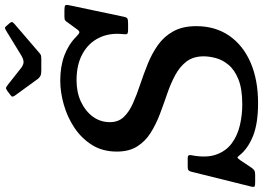

<svg xmlns="http://www.w3.org/2000/svg" viewBox="-190 -864 1042 760"><g transform="rotate(-90 331.0 -484.0)"><path d="M398 -856Q403 -849.5 409.8 -845.5Q416.5 -841.5 431 -841.5H478.5Q490.5 -841.5 495.2 -844.5Q500 -847.5 506 -853L616 -947.5Q624 -954.5 623.8 -958.2Q623.5 -962 618 -968.5L610.5 -977Q605.5 -983.5 602.2 -985Q599 -986.5 590 -981L492 -921Q476 -911.5 465.2 -911.8Q454.5 -912 442.5 -921L374 -975Q366.5 -980.5 363.2 -981.2Q360 -982 351 -976L336 -964.5Q328.5 -959.5 328.5 -955.8Q328.5 -952 333 -945.5ZM227.5 -570Q227.5 -608 249.5 -637.8Q271.5 -667.5 308.8 -684.8Q346 -702 393.5 -702Q455.5 -702 498.2 -678.2Q541 -654.5 561.2 -613.2Q581.5 -572 576 -519Q574.5 -506.5 576.5 -502.2Q578.5 -498 594.5 -498H617Q631.5 -498 636.8 -500.2Q642 -502.5 644.5 -514L690 -730Q693 -743 689.8 -746.5Q686.5 -750 670 -750H645.5Q634 -750 630.2 -747Q626.5 -744 622 -737L597.5 -703.5Q588 -689.5 582.5 -690.8Q577 -692 566 -703Q535.5 -733.5 492 -750Q448.5 -766.5 392 -766.5Q346.5 -766.5 297 -752.5Q247.5 -738.5 205.5 -710.5Q163.5 -682.5 137.2 -640.8Q111 -599 111 -542.5Q111 -494 131.5 -461.8Q152 -429.5 185.5 -408.5Q219 -387.5 259.2 -372.2Q299.5 -357 339.8 -343.2Q380 -329.5 413.5 -311.5Q447 -293.5 467.5 -266.8Q488 -240 488 -198.5Q488 -176.5 481 -150.2Q474 -124 454.2 -100.2Q434.5 -76.5 396.8 -61.2Q359 -46 297.5 -46Q256.5 -46 216 -55.2Q175.5 -64.5 144.2 -87.2Q113 -110 99 -149.5Q85 -189 97 -249.5Q98 -256 95.2 -259Q92.5 -262 85.5 -262H50.5Q41 -262 37.2 -259Q33.5 -256 31.5 -248.5L-28 -9Q-30 1 -26.5 3Q-23 5 -10.5 5H19Q31 5 36.5 1.5Q42 -2 46.5 -8.5L76.5 -53.5Q84.5 -64.5 87 -65Q89.5 -65.5 97 -56Q123 -23.5 172.5 -3.5Q222 16.5 303 16.5Q395 16.5 463.5 -13.2Q532 -43 569.8 -98Q607.5 -153 607.5 -228Q607.5 -282 587 -319Q566.5 -356 532.5 -380Q498.5 -404 458 -420.2Q417.5 -436.5 377 -450Q336.5 -463.5 302.5 -478.5Q268.5 -493.5 248 -515Q227.5 -536.5 227.5 -570Z"/></g></svg>

Font: Besley Medium
Style: Italic
Weight: 500
Italic angle: -13°
Designer: Owen Earl
Foundry: indestructible type*
Version: Version 2.001